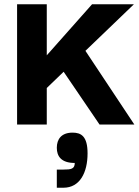

<svg xmlns="http://www.w3.org/2000/svg" viewBox="-20 -583 649 899"><path d="M199 0V-171L278 -247L446 0H609L380 -345L607 -563H411L199 -324V-563H60V0ZM277 296C354 296 390 225 390 135C390 55 360 38 320 38C267 38 246 69 246 109C246 148 266 180 330 180C330 208 313 211 277 211H246V296Z"/></svg>

Font: OSH Darker Grotesque Black
Style: Regular
Weight: 900
Designer: Gabriel Lam
Foundry: TypeRant
Version: Version 1.000;Glyphs 3.1.1 (3148)